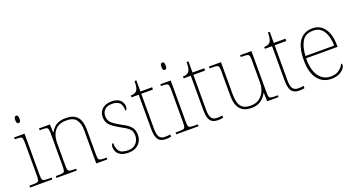

<svg xmlns="http://www.w3.org/2000/svg" viewBox="-47 -1344 3620 1960"><g transform="rotate(-20 1763.0 -364.0)"><path d="M147 -658Q137 -658 130.5 -666Q124 -674 124 -698Q124 -721 130.5 -729.5Q137 -738 147 -738Q158 -738 164 -729.5Q170 -721 170 -698Q170 -674 164 -666Q158 -658 147 -658ZM31 0V-20H61Q98 -20 114 -24Q130 -28 134 -43.5Q138 -59 138 -94V-438Q138 -475 134 -491.5Q130 -508 115.5 -512Q101 -516 71 -516H53V-536H166V-94Q166 -59 170 -43.5Q174 -28 190.5 -24Q207 -20 243 -20H273V0Z M318 0V-20H341Q378 -20 394 -24Q410 -28 414 -43.5Q418 -59 418 -94V-442Q418 -477 414 -492.5Q410 -508 395.5 -512Q381 -516 351 -516H323V-536H442L445 -449H449Q479 -502 518.5 -522Q558 -542 613 -542Q699 -542 738.5 -496.5Q778 -451 778 -357V-94Q778 -59 782 -43.5Q786 -28 802.5 -24Q819 -20 855 -20H870V0H750V-365Q750 -432 719.5 -474.5Q689 -517 613 -517Q548 -517 511.5 -490Q475 -463 460.5 -421Q446 -379 446 -334V-94Q446 -59 450 -43.5Q454 -28 470.5 -24Q487 -20 523 -20H539V0Z M1103 10Q1047 10 1016.5 -7Q986 -24 974 -48.5Q962 -73 962 -95Q962 -137 983 -137Q983 -80 1007.5 -47.5Q1032 -15 1103 -15Q1162 -15 1192 -50Q1222 -85 1222 -132Q1222 -156 1215 -175.5Q1208 -195 1187.5 -213Q1167 -231 1126 -252Q1068 -284 1034.5 -308.5Q1001 -333 987 -359.5Q973 -386 973 -422Q973 -475 1010 -508.5Q1047 -542 1111 -542Q1156 -542 1183.5 -527Q1211 -512 1223 -489.5Q1235 -467 1235 -445Q1235 -405 1214 -405Q1214 -470 1186 -493.5Q1158 -517 1108 -517Q1053 -517 1027 -489.5Q1001 -462 1001 -421Q1001 -374 1034 -344.5Q1067 -315 1128 -283Q1179 -257 1205 -233.5Q1231 -210 1240.5 -185.5Q1250 -161 1250 -131Q1250 -68 1209 -29Q1168 10 1103 10Z M1504 10Q1446 10 1421.5 -24Q1397 -58 1397 -141V-511H1319V-531Q1340 -531 1355.5 -536.5Q1371 -542 1381 -551Q1391 -560 1398 -584Q1405 -608 1405 -657H1425V-536H1552V-511H1425V-132Q1425 -68 1443 -41.5Q1461 -15 1503 -15Q1520 -15 1532.5 -16Q1545 -17 1561 -20V5Q1545 8 1531.5 9Q1518 10 1504 10Z M1735 -658Q1725 -658 1718.5 -666Q1712 -674 1712 -698Q1712 -721 1718.5 -729.5Q1725 -738 1735 -738Q1746 -738 1752 -729.5Q1758 -721 1758 -698Q1758 -674 1752 -666Q1746 -658 1735 -658ZM1619 0V-20H1649Q1686 -20 1702 -24Q1718 -28 1722 -43.5Q1726 -59 1726 -94V-438Q1726 -475 1722 -491.5Q1718 -508 1703.5 -512Q1689 -516 1659 -516H1641V-536H1754V-94Q1754 -59 1758 -43.5Q1762 -28 1778.5 -24Q1795 -20 1831 -20H1861V0Z M2070 10Q2012 10 1987.5 -24Q1963 -58 1963 -141V-511H1885V-531Q1906 -531 1921.5 -536.5Q1937 -542 1947 -551Q1957 -560 1964 -584Q1971 -608 1971 -657H1991V-536H2118V-511H1991V-132Q1991 -68 2009 -41.5Q2027 -15 2069 -15Q2086 -15 2098.5 -16Q2111 -17 2127 -20V5Q2111 8 2097.5 9Q2084 10 2070 10Z M2435 10Q2353 10 2312.5 -37.5Q2272 -85 2272 -184V-442Q2272 -477 2268 -492.5Q2264 -508 2248 -512Q2232 -516 2195 -516H2169V-536H2300V-181Q2300 -134 2311 -96Q2322 -58 2351.5 -36.5Q2381 -15 2435 -15Q2491 -15 2528 -41.5Q2565 -68 2584 -110.5Q2603 -153 2603 -202V-442Q2603 -477 2599 -492.5Q2595 -508 2579 -512Q2563 -516 2526 -516H2508V-536H2631V-94Q2631 -60 2635 -44Q2639 -28 2653.5 -24Q2668 -20 2698 -20H2730V0H2607L2604 -91H2600Q2581 -52 2541.5 -21Q2502 10 2435 10Z M2953 10Q2895 10 2870.5 -24Q2846 -58 2846 -141V-511H2768V-531Q2789 -531 2804.5 -536.5Q2820 -542 2830 -551Q2840 -560 2847 -584Q2854 -608 2854 -657H2874V-536H3001V-511H2874V-132Q2874 -68 2892 -41.5Q2910 -15 2952 -15Q2969 -15 2981.5 -16Q2994 -17 3010 -20V5Q2994 8 2980.5 9Q2967 10 2953 10Z M3303 10Q3210 10 3155.5 -60.5Q3101 -131 3101 -262Q3101 -404 3151 -473Q3201 -542 3294 -542Q3377 -542 3424.5 -475.5Q3472 -409 3472 -290V-276H3130Q3129 -146 3177.5 -80.5Q3226 -15 3304 -15Q3361 -15 3396 -40.5Q3431 -66 3448 -103Q3457 -97 3457 -85Q3457 -68 3439.5 -45.5Q3422 -23 3388 -6.5Q3354 10 3303 10ZM3444 -300Q3443 -397 3405 -457Q3367 -517 3293 -517Q3209 -517 3173 -458Q3137 -399 3132 -300Z"/></g></svg>

Font: Noto Serif Devanagari Thin
Style: Regular
Weight: 100
Designer: Universal Thirst, Indian Type Foundry and the Monotype Design Team
Foundry: Monotype Imaging Inc.
Version: Version 2.004; ttfautohint (v1.8.4.7-5d5b)